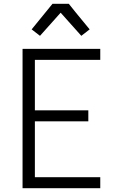

<svg xmlns="http://www.w3.org/2000/svg" viewBox="-20 -993 640 1013"><path d="M99 0V-735H509V-677H164V-411H446V-353H164V-58H509V0ZM191 -804 147 -838 257 -973H343L379 -928L453 -838L409 -804L300 -926Z"/></svg>

Font: Iosevka Aile Light
Style: Regular
Weight: 300
Designer: Belleve Invis
Foundry: Belleve Invis
Version: Version 27.3.5; ttfautohint (v1.8.4)